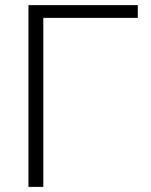

<svg xmlns="http://www.w3.org/2000/svg" viewBox="-20 -731 592 751"><path d="M519 -661.1H149.4V0H91.3V-710.9H519Z"/></svg>

Font: Roboto Web
Style: Light
Weight: 300
Designer: Google
Version: Version 1.200310; 2013